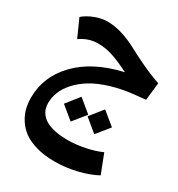

<svg xmlns="http://www.w3.org/2000/svg" viewBox="-198 -611 1026 1107"><g transform="rotate(30 315.0 -57.0)"><path d="M610.8 -203.1 547.9 -196.8Q461.4 -188.5 390.4 -167Q319.3 -145.5 272 -116.5Q224.6 -87.4 192.1 -51.5Q159.7 -15.6 145.3 21Q130.9 57.6 130.9 95.2Q130.9 116.2 136.7 134Q142.6 151.9 157.2 168.9Q171.9 186 194.6 198Q217.3 210 253.2 217Q289.1 224.1 335 224.1Q389.6 224.1 449.7 211.7Q509.8 199.2 553.2 179.2L602.1 305.2Q549.3 334 476.1 351.6Q402.8 369.1 332 369.1Q263.2 369.1 209.2 353.8Q155.3 338.4 122.3 314Q89.4 289.6 67.9 255.9Q46.4 222.2 38.1 188.2Q29.8 154.3 29.8 117.2Q29.8 -22.9 132.6 -129.6Q235.4 -236.3 425.8 -279.8Q347.7 -318.4 302.2 -332.3Q256.8 -346.2 210 -346.2Q146.5 -346.2 91.8 -307.1L39.1 -424.8Q69.8 -450.7 112.1 -466.8Q154.3 -482.9 194.8 -482.9Q244.6 -482.9 296.6 -466.1Q348.6 -449.2 389.9 -426.5Q431.2 -403.8 496.8 -372.6Q562.5 -341.3 624 -320.8ZM451.2 118.2 366.2 47.9 434.1 -37.1 520 33.2ZM296.9 123 211.9 53.2 279.8 -32.2 365.2 38.1Z"/></g></svg>

Font: FiraGO SemiBold
Style: Italic
Weight: 600
Italic angle: -8°
Designer: bBox Type GmbH
Foundry: bBox Type GmbH
Version: Version 1.001;PS 001.001;hotconv 1.0.88;makeotf.lib2.5.64775